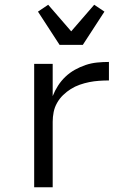

<svg xmlns="http://www.w3.org/2000/svg" viewBox="-20 -789 540 809"><path d="M124 0V-520H202V-384Q211 -407 224.5 -428Q238 -449 256 -466Q274 -483 295.5 -495Q317 -507 340.5 -515Q364 -523 389 -525.5Q414 -528 439 -528V-450Q418 -450 397 -448.5Q376 -447 356 -443Q336 -439 316 -432Q296 -425 278.5 -414Q261 -403 246 -388.5Q231 -374 220.5 -355.5Q210 -337 206 -316.5Q202 -296 202 -276V0ZM231 -600 140 -740 183 -769 280 -657 377 -769 420 -740 329 -600Z"/></svg>

Font: Iosevka Algr
Style: Regular
Weight: 400
Monospace: yes
Designer: Belleve Invis
Foundry: Belleve Invis
Version: Version 26.0.2; ttfautohint (v1.8.3)